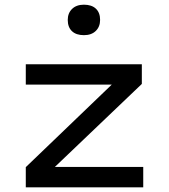

<svg xmlns="http://www.w3.org/2000/svg" viewBox="-20 -799 720 819"><path d="M90 0V-86L467 -448L481 -438H90V-525H585V-441L211 -84L194 -87H591V0ZM338 -649Q305 -649 287 -666Q269 -683 269 -714Q269 -743 287.5 -761Q306 -779 338 -779Q371 -779 389 -762Q407 -745 407 -714Q407 -685 388.5 -667Q370 -649 338 -649Z"/></svg>

Font: Lexend Tera
Style: Regular
Weight: 400
Designer: Bonnie Shaver-Troup, Thomas Jockin
Foundry: Lexend
Version: Version 1.007